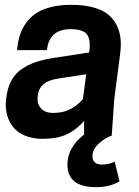

<svg xmlns="http://www.w3.org/2000/svg" viewBox="-20 -563 578 797"><path d="M443.8 0Q416.5 8.8 390.1 33Q363.8 57.1 363.8 85Q363.8 120.1 403.8 120.1Q432.6 120.1 456.1 107.9L476.1 189.9Q436 213.9 378.9 213.9Q259.8 213.9 259.8 120.1Q259.8 49.8 329.1 -4.9V-61Q297.4 -24.4 257.8 -5.6Q218.3 13.2 155.8 13.2Q115.2 13.2 84 0.2Q52.7 -12.7 34.9 -35.2Q17.1 -57.6 9.3 -86.2Q1.5 -114.7 4.9 -147L5.9 -155.8Q10.7 -197.3 26.6 -227.3Q42.5 -257.3 69.8 -276.1Q97.2 -294.9 129.6 -305.7Q162.1 -316.4 207 -323.2L350.1 -345.2L351.1 -353Q356.9 -401.4 339.8 -421.6Q322.8 -441.9 272.9 -441.9Q184.1 -441.9 174.8 -355H50.8L51.8 -363.8Q55.2 -394.5 63.5 -419.7Q71.8 -444.8 88.6 -468.3Q105.5 -491.7 129.6 -507.8Q153.8 -523.9 190.7 -533.4Q227.5 -543 274.9 -543Q393.6 -543 442.6 -490Q491.7 -437 479 -341.8L454.1 -149.9ZM201.2 -94.2Q243.7 -94.2 274.9 -111.6Q306.2 -128.9 324.2 -151.9L337.9 -254.9L221.2 -236.8Q144 -225.6 137.2 -168L136.2 -159.2Q133.3 -132.3 149.9 -113.3Q166.5 -94.2 201.2 -94.2Z"/></svg>

Font: Cooper Hewitt
Style: Semibold Italic
Weight: 710
Designer: Village Type and Design LLC
Foundry: Cooper Hewitt Smithsonian Design Museum
Version: 1.000